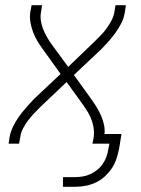

<svg xmlns="http://www.w3.org/2000/svg" viewBox="-20 -550 540 735"><path d="M221 165V128H267Q282 128 297 125.5Q312 123 326 116.5Q340 110 352.5 100Q365 90 374 76.5Q383 63 388 48.5Q393 34 395 19L399 0H334L339 -27Q341 -43 338.5 -59.5Q336 -76 330.5 -91Q325 -106 317 -119.5Q309 -133 300 -146L235 -236L137 -143Q124 -130 111.5 -117Q99 -104 88 -89.5Q77 -75 68.5 -59Q60 -43 58 -27L53 0H13L17 -27Q21 -47 30.5 -66.5Q40 -86 52.5 -103.5Q65 -121 79.5 -137.5Q94 -154 109 -170L212 -267L143 -363Q132 -378 122.5 -394Q113 -410 106.5 -427.5Q100 -445 96.5 -464.5Q93 -484 96 -504L101 -530H141L137 -503Q134 -487 136.5 -470.5Q139 -454 145 -439Q151 -424 158.5 -410.5Q166 -397 175 -384L241 -294L338 -387Q351 -400 364 -413Q377 -426 387.5 -440.5Q398 -455 406.5 -471Q415 -487 418 -504L422 -530H462L458 -504Q455 -483 445.5 -463.5Q436 -444 423.5 -426.5Q411 -409 396.5 -392.5Q382 -376 366 -360L263 -263L332 -167Q342 -153 351 -138Q360 -123 367 -107Q374 -91 378 -73Q382 -55 380 -37H445L436 19Q432 39 425.5 58.5Q419 78 407.5 95Q396 112 380 126.5Q364 141 345 149.5Q326 158 306.5 161.5Q287 165 267 165Z"/></svg>

Font: Iosevka Curly XLtObl
Style: Regular
Weight: 200
Italic angle: -9°
Monospace: yes
Designer: Belleve Invis
Foundry: Belleve Invis
Version: Version 11.1.0; ttfautohint (v1.8.3)